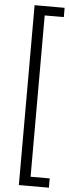

<svg xmlns="http://www.w3.org/2000/svg" viewBox="-63 -842 368 1026"><g transform="rotate(5 120.5 -329.5)"><path d="M240.7 -762.7H138.2V102.5H240.7V152.3H79.6V-812.5H240.7Z"/></g></svg>

Font: RobotoInd Light
Style: Regular
Weight: 300
Designer: Google
Version: Version 2.001151; 2014